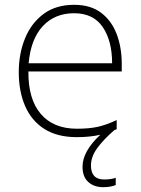

<svg xmlns="http://www.w3.org/2000/svg" viewBox="-20 -626 585 798"><path d="M358 62Q358 120 413 120Q428 120 440.5 118Q453 116 461 113V143Q452 147 438.5 149.5Q425 152 409 152Q371 152 347 130.5Q323 109 323 67Q323 3 397 -66Q354 -56 299 -56Q218 -56 164.5 -90Q111 -124 84.5 -185Q58 -246 58 -326Q58 -403 84 -466.5Q110 -530 161 -568Q212 -606 288 -606Q356 -606 399.5 -573.5Q443 -541 464.5 -485.5Q486 -430 486 -360V-329H98Q97 -214 149.5 -152.5Q202 -91 300 -91Q349 -91 384.5 -98.5Q420 -106 465 -127V-89Q460 -87 455 -85Q409 -45 383.5 -9.5Q358 26 358 62ZM288 -571Q208 -571 158 -517.5Q108 -464 99 -363H446Q446 -456 407 -513.5Q368 -571 288 -571Z"/></svg>

Font: Noto Sans Malayalam UI ExtraLight
Style: Regular
Weight: 200
Designer: Jelle Bosma - Monotype Design Team
Foundry: Monotype Imaging Inc.
Version: Version 2.104; ttfautohint (v1.8.4.7-5d5b)